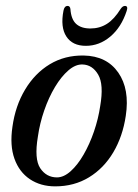

<svg xmlns="http://www.w3.org/2000/svg" viewBox="-20 -636 478 664"><path d="M269.5 -444Q349 -442.5 389 -385Q429 -327.5 415 -235.5Q404.5 -164.5 371.8 -109.2Q339 -54 287.8 -22.8Q236.5 8.5 171 8.5Q120.5 8.5 83.5 -16.2Q46.5 -41 30 -87Q13.5 -133 23 -197.5Q33 -270 66.8 -326.2Q100.5 -382.5 152.2 -413.8Q204 -445 269.5 -444ZM177 -22.5Q200.5 -22.5 224.5 -44Q248.5 -65.5 269.2 -101.5Q290 -137.5 305 -181.2Q320 -225 326.5 -269Q339.5 -344 319.5 -378Q299.5 -412 265.5 -413Q241.5 -414 216.8 -392.8Q192 -371.5 170.2 -335.2Q148.5 -299 133 -254.2Q117.5 -209.5 111 -163.5Q98 -86 119.2 -54.2Q140.5 -22.5 177 -22.5ZM292.5 -537.5Q324.5 -537.5 349.8 -553.5Q375 -569.5 397 -605Q404 -615.5 412 -615.5Q424 -615.5 418 -598Q399.5 -541.5 361.5 -509.5Q323.5 -477.5 277 -477.5Q230.5 -477.5 209.5 -509.8Q188.5 -542 199.5 -599Q202.5 -615.5 214 -615.5Q222 -615.5 223.5 -605Q226 -569 243.5 -553.2Q261 -537.5 292.5 -537.5Z"/></svg>

Font: Fraunces 144pt S050
Style: Italic
Weight: 400
Italic angle: -16°
Version: Version 1.000; ttfautohint (v1.8.3)